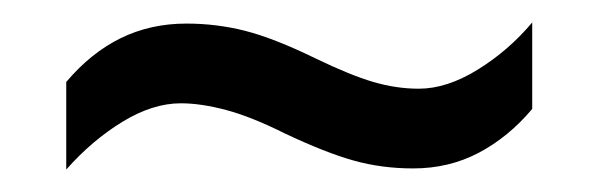

<svg xmlns="http://www.w3.org/2000/svg" viewBox="-20 -438 534 171"><path d="M234 -319Q204 -334 181.5 -340Q159 -346 141 -346Q116 -346 89 -329.5Q62 -313 39 -287V-365Q61 -391 87.5 -404Q114 -417 146 -417Q173 -417 198.5 -410.5Q224 -404 261 -386Q292 -371 312.5 -365Q333 -359 353 -359Q378 -359 405.5 -376Q433 -393 454 -418V-341Q433 -316 406.5 -302Q380 -288 348 -288Q320 -288 295 -295Q270 -302 234 -319Z"/></svg>

Font: Noto Sans Display SemiCondensed
Style: Regular
Weight: 400
Width: 4
Version: Version 2.003